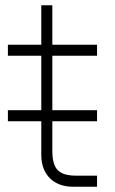

<svg xmlns="http://www.w3.org/2000/svg" viewBox="-20 -710 439 730"><path d="M137 -249V-120.5C137 -46.5 183.5 0 257.5 0H349V-42H273C202.5 -42 179 -66.5 179 -138V-249H349V-291H179V-498H349V-540H179V-690H137V-540H10V-498H137V-291H10V-249Z"/></svg>

Font: Vela Sans ExtLt
Style: Regular
Weight: 200
Designer: Principal design: Mikhail Sharanda - project Manrope.
Design modification: Ravid Balaliev
Foundry: Mikhail Sharanda
Version: Version 1.001